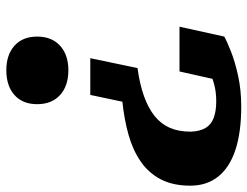

<svg xmlns="http://www.w3.org/2000/svg" viewBox="-110 -492 801 622"><g transform="rotate(-90 291.0 -181.5)"><path d="M381 -137Q329 -130 290 -116Q251 -102 225.5 -81.5Q200 -61 187.5 -32.5Q175 -4 175 35Q176 65 187 83.5Q198 102 220 110Q242 118 273 118Q302 118 325.5 112Q349 106 367 97Q385 88 396 79Q395 86 392 93Q389 100 382 107Q375 114 365 118.5Q355 123 342 124L370 -1H515L483 144Q467 153 434 166Q401 179 355.5 189Q310 199 256 199Q174 199 117 180.5Q60 162 30 125Q0 88 0 34Q0 -22 20.5 -61.5Q41 -101 78 -126.5Q115 -152 164.5 -166Q214 -180 272 -186L294 -290H413ZM264 -462Q264 -509 293.5 -535.5Q323 -562 374 -562Q424 -562 453.5 -535.5Q483 -509 483 -462Q483 -415 453.5 -388Q424 -361 374 -361Q323 -361 293.5 -388Q264 -415 264 -462Z"/></g></svg>

Font: Roboto Serif
Style: Bold Italic
Weight: 700
Italic angle: -10°
Designer: Greg Gazdowicz
Foundry: Commercial Type
Version: Version 1.008